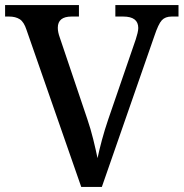

<svg xmlns="http://www.w3.org/2000/svg" viewBox="-20 -734 721 754"><path d="M84 -617Q74 -648 57.5 -658.5Q41 -669 16 -669H0V-714H290V-669H261Q207 -669 207 -625Q207 -616 209 -606.5Q211 -597 215 -586L323 -266Q336 -228 346 -187.5Q356 -147 363 -113Q370 -146 380.5 -185Q391 -224 405 -265L513 -579Q517 -591 520 -603.5Q523 -616 523 -624Q523 -669 464 -669H433V-714H681V-669H654Q629 -669 615.5 -654.5Q602 -640 586 -592L380 0H299Z"/></svg>

Font: Noto Serif NP Hmong Medium
Style: Regular
Weight: 500
Designer: Dalton Maag Ltd
Foundry: Dalton Maag Ltd
Version: Version 1.001; ttfautohint (v1.8.4.7-5d5b)